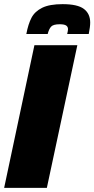

<svg xmlns="http://www.w3.org/2000/svg" viewBox="-28 -906 455 926"><path d="M-8 0 138 -688H345L198 0ZM407 -797Q407 -777 400 -742H296Q300 -758 300 -765Q300 -777 291 -783Q282 -789 260 -789Q229 -789 218.5 -777.5Q208 -766 202 -742H99Q108 -790 124 -820.5Q140 -851 175.5 -868.5Q211 -886 274 -886Q346 -886 376.5 -863Q407 -840 407 -797Z"/></svg>

Font: Saira Semi Condensed Black
Style: Italic
Weight: 900
Width: 4
Italic angle: -12°
Designer: Hector Gatti with collaboration of the Omnibus-Type team
Foundry: Omnibus-Type
Version: Version 1.001; ttfautohint (v1.8)